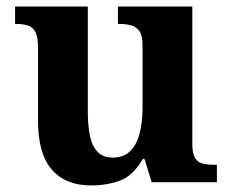

<svg xmlns="http://www.w3.org/2000/svg" viewBox="-20 -556 707 586"><path d="M258 10Q180 10 138 -38.5Q96 -87 96 -188V-412Q96 -441 89 -456.5Q82 -472 67 -477.5Q52 -483 28 -483H26V-536H248V-216Q248 -173 254.5 -141.5Q261 -110 278 -92.5Q295 -75 324 -75Q356 -75 376 -93.5Q396 -112 405.5 -146.5Q415 -181 415 -227V-419Q415 -448 405 -461.5Q395 -475 379 -479Q363 -483 343 -483H340V-536H567V-116Q567 -87 575.5 -73.5Q584 -60 599.5 -56.5Q615 -53 634 -53H642V0H443L421 -71H416Q386 -19 345.5 -4.5Q305 10 258 10Z"/></svg>

Font: Noto Serif Armenian
Style: Bold
Weight: 700
Version: Version 2.007